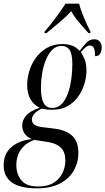

<svg xmlns="http://www.w3.org/2000/svg" viewBox="-83 -786 574 1046"><path d="M118 240Q-63 240 -63 114Q-63 52 -21 15.5Q21 -21 91 -28Q63 -40 50.5 -59Q38 -78 38 -101Q38 -130 58 -155Q78 -180 133 -199Q65 -233 65 -323Q65 -359 76.5 -398Q88 -437 112 -470.5Q136 -504 172.5 -525Q209 -546 258 -546Q287 -546 309.5 -537.5Q332 -529 351 -509Q368 -532 386.5 -552Q405 -572 430 -572Q451 -572 461 -559Q471 -546 471 -528Q471 -510 463.5 -495Q456 -480 435 -480Q435 -512 428 -525Q421 -538 406 -538Q395 -538 383.5 -528.5Q372 -519 358 -502Q366 -490 377 -465.5Q388 -441 388 -400Q388 -368 377.5 -331.5Q367 -295 344.5 -262Q322 -229 286.5 -208.5Q251 -188 201 -188Q179 -188 164.5 -190.5Q150 -193 143 -194Q91 -168 91 -135Q91 -115 106.5 -105.5Q122 -96 151 -93L215 -85Q275 -78 309.5 -47Q344 -16 344 47Q344 99 319 143Q294 187 244 213.5Q194 240 118 240ZM202 -198Q239 -198 263 -231Q287 -264 299 -319Q311 -374 311 -438Q311 -493 296 -514.5Q281 -536 253 -536Q223 -536 202 -515Q181 -494 167 -460Q153 -426 146.5 -386Q140 -346 140 -307Q140 -254 154 -226Q168 -198 202 -198ZM125 230Q177 230 209.5 209.5Q242 189 257.5 156.5Q273 124 273 89Q273 42 248.5 18.5Q224 -5 180 -12L104 -24Q58 -8 32 27.5Q6 63 6 114Q6 163 33.5 196.5Q61 230 125 230ZM160 -614Q188 -645 220 -688.5Q252 -732 274 -766H348Q353 -745 364 -716Q375 -687 387.5 -659.5Q400 -632 410 -614L409 -606H399Q367 -641 344 -668.5Q321 -696 305 -725Q278 -695 243.5 -666.5Q209 -638 171 -606H159Z"/></svg>

Font: Noto Serif Display ExtraCondensed
Style: Italic
Weight: 400
Width: 2
Italic angle: -12°
Designer: Monotype Design Team
Foundry: Monotype Imaging Inc.
Version: Version 2.009